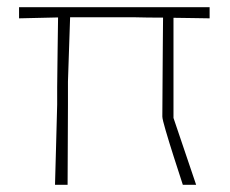

<svg xmlns="http://www.w3.org/2000/svg" viewBox="-20 -514 641 534"><path d="M133 0Q134.5 -56.5 136 -109.5Q137.5 -162.5 139 -223V-271Q139.5 -324.5 140.2 -372.8Q141 -421 141.5 -465.5L33 -463V-494H563V-463Q538 -463.5 512.8 -463.8Q487.5 -464 462.5 -464.5V-186Q492.5 -97.5 525.5 0H488.5Q476.5 -37 463.2 -78.2Q450 -119.5 440.8 -151Q431.5 -182.5 431.5 -190Q432 -252.5 432.2 -300Q432.5 -347.5 432.8 -387Q433 -426.5 433.5 -465Q412.5 -465 392.2 -465.2Q372 -465.5 352 -466H175Q173 -414 171.8 -371Q170.5 -328 169 -287V-223Q168.5 -161.5 168.5 -108.5Q168.5 -55.5 168 0Z"/></svg>

Font: Commissioner Loud Thin
Style: Regular
Weight: 100
Designer: Kostas Bartsokas
Foundry: Kostas Bartsokas
Version: Version 1.000; ttfautohint (v1.8.3)